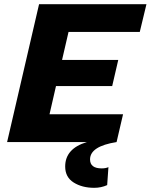

<svg xmlns="http://www.w3.org/2000/svg" viewBox="-20 -680 721 919"><path d="M649 -527H308L277 -393H546L517 -268H248L217 -133H569L538 0Q411 20 411 83Q411 126 467 126Q486 126 499 120L493 206Q464 219 431 219Q373 219 332.5 193.5Q292 168 292 117Q292 31 396 0H14L167 -660H681Z"/></svg>

Font: Elaine Sans
Style: Bold Italic
Weight: 700
Italic angle: -13°
Designer: Wei Huang
Foundry: Wei Huang
Version: Version 2.001;December 24, 2019;FontCreator 12.0.0.2547 64-b